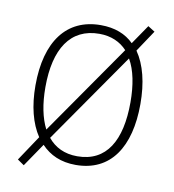

<svg xmlns="http://www.w3.org/2000/svg" viewBox="-72 -724 674 742"><g transform="rotate(10 264.5 -353.5)"><path d="M473 -358C473 -441 456 -510 422 -559L478 -643L451 -660L399 -584C368 -615 325 -632 270 -632C136 -632 61 -532 61 -359C61 -278 78 -212 110 -164L44 -65L70 -47L132 -138C165 -103 209 -83 267 -83C404 -83 473 -189 473 -358ZM100 -359C100 -510 157 -598 270 -598C317 -598 353 -581 379 -553L132 -198C111 -239 100 -293 100 -359ZM434 -358C434 -208 382 -117 267 -117C217 -117 179 -136 152 -169L399 -524C423 -483 434 -425 434 -358Z"/></g></svg>

Font: Noto Sans Kannada UI SemiCondensed ExtraLight
Style: Regular
Weight: 200
Width: 4
Designer: Jelle Bosma - Monotype Design Team
Foundry: Monotype Imaging Inc.
Version: Version 2.005